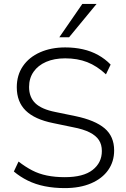

<svg xmlns="http://www.w3.org/2000/svg" viewBox="-20 -956 647 984"><path d="M312 8Q257 8 209.5 -1.5Q162 -11 122.5 -30.5Q83 -50 51 -77L75 -128Q110 -101 144.5 -83Q179 -65 220.5 -56.5Q262 -48 312 -48Q407 -48 454.5 -85Q502 -122 502 -182Q502 -215 487 -238Q472 -261 439.5 -277.5Q407 -294 354 -304L253 -325Q158 -344 112 -389Q66 -434 66 -509Q66 -571 97.5 -617Q129 -663 185.5 -688Q242 -713 314 -713Q362 -713 404.5 -703.5Q447 -694 483 -674Q519 -654 547 -625L523 -575Q477 -618 427 -637.5Q377 -657 314 -657Q258 -657 216.5 -639Q175 -621 152 -588Q129 -555 129 -510Q129 -458 161 -427Q193 -396 264 -382L366 -361Q467 -340 516 -298.5Q565 -257 565 -185Q565 -128 534.5 -84.5Q504 -41 447 -16.5Q390 8 312 8ZM284 -765 402 -936H475L334 -765Z"/></svg>

Font: Nunito Sans 12pt ExtraLight Light
Style: Regular
Weight: 300
Version: Version 3.101;gftools[0.9.27]